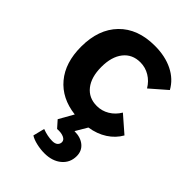

<svg xmlns="http://www.w3.org/2000/svg" viewBox="-224 -603 945 945"><g transform="rotate(45 249.0 -130.5)"><path d="M400 -166 485 -92Q463 -53 423.5 -27.5Q384 -2 332 6L296 67Q339 67 365 88.5Q391 110 391 146Q391 192 357 220.5Q323 249 268 249Q241 249 213 242.5Q185 236 168 225L183 165Q220 179 253 179Q272 179 281.5 170.5Q291 162 291 149Q291 134 273.5 126Q256 118 228 120L196 84L239 8Q138 -4 81.5 -71.5Q25 -139 25 -250Q25 -371 92.5 -440.5Q160 -510 279 -510Q351 -510 404.5 -483.5Q458 -457 485 -408L400 -334Q381 -366 351 -384Q321 -402 286 -402Q230 -402 198 -361.5Q166 -321 166 -250Q166 -179 198 -138.5Q230 -98 286 -98Q321 -98 351 -116Q381 -134 400 -166Z"/></g></svg>

Font: Sarabun ExtraBold
Style: Regular
Weight: 800
Version: Version 1.000; ttfautohint (v1.6)